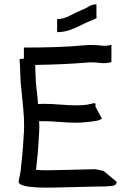

<svg xmlns="http://www.w3.org/2000/svg" viewBox="-20 -865 615 884"><path d="M457 -78 517 -28Q517 -11 494 -8.5Q471 -6 419 -6Q405 -6 378.5 -5Q352 -4 319 -3.5Q286 -3 253 -2Q220 -1 194 -1Q102 -1 75 -16Q67 -21 66 -25.5Q65 -30 68 -41.5Q71 -53 75 -78Q79 -112 83 -155.5Q87 -199 89 -241Q90 -251 90.5 -261.5Q91 -272 91 -283Q91 -324 87 -365.5Q83 -407 79 -448Q74 -485 73.5 -521.5Q73 -558 70 -593L90 -595V-646Q159 -646 230 -648Q301 -650 375 -657Q380 -657 385 -657.5Q390 -658 395 -658Q424 -658 448 -655Q472 -652 493 -659V-579Q467 -572 443 -575Q419 -578 395 -578Q390 -578 387 -577.5Q384 -577 381 -577Q322 -572 262 -569.5Q202 -567 142 -566Q143 -538 144 -510.5Q145 -483 148 -457Q150 -440 152 -422Q154 -404 155 -386Q167 -387 179 -387Q217 -387 257 -383.5Q297 -380 332 -380Q341 -380 349 -380.5Q357 -381 363 -381Q386 -383 399 -387Q412 -391 417 -389.5Q422 -388 419 -375L449 -319Q441 -312 423 -308.5Q405 -305 369 -302Q360 -301 351 -300.5Q342 -300 332 -300Q295 -300 255 -303.5Q215 -307 179 -307Q169 -307 160 -307Q161 -295 161 -283Q161 -271 160.5 -259.5Q160 -248 159 -237Q157 -197 153.5 -156.5Q150 -116 146 -83Q157 -82 170 -81.5Q183 -81 194 -81Q219 -81 251.5 -82Q284 -83 317 -83.5Q350 -84 377.5 -85Q405 -86 419 -86ZM424 -845V-785Q431 -785 419.5 -779Q408 -773 394 -768Q376 -761 352 -748.5Q328 -736 300.5 -726.5Q273 -717 243 -717V-777Q272 -777 303 -793.5Q334 -810 368 -824Q374 -826 389.5 -835.5Q405 -845 424 -845Z"/></svg>

Font: Syne
Style: Italic
Weight: 400
Italic angle: -9°
Designer: Lucas Descroix
Foundry: Bonjour Monde
Version: Version 2.000; ttfautohint (v1.8.3)